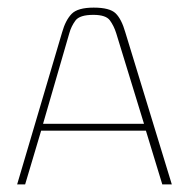

<svg xmlns="http://www.w3.org/2000/svg" viewBox="-20 -484 497 504"><path d="M25 0 143 -399Q152 -431 168 -447.5Q184 -464 226 -464Q268 -464 283.5 -449Q299 -434 309 -399L431 0H406L363 -141H88L46 0ZM93 -159H358L285 -397Q279 -416 268.5 -430.5Q258 -445 225 -445Q189 -445 178 -430Q167 -415 162 -397Z"/></svg>

Font: Genos Thin Thin
Style: Regular
Weight: 250
Version: Version 1.010